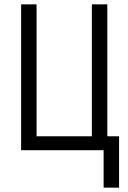

<svg xmlns="http://www.w3.org/2000/svg" viewBox="-20 -690 590 882"><path d="M456 172V0H77V-670H148V-64H402V-670H473V-64H527V172Z"/></svg>

Font: Lode Term
Style: Regular
Weight: 400
Monospace: yes
Designer: Belleve Invis
Foundry: Belleve Invis
Version: Version 29.2.0